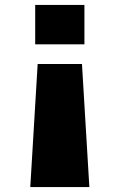

<svg xmlns="http://www.w3.org/2000/svg" viewBox="-20 -540 486 780"><path d="M103 220 133 -280H313L343 220ZM123 -360V-520H323V-360Z"/></svg>

Font: Mplus 1p Black
Style: Regular
Weight: 900
Version: Version 1.061